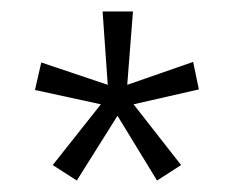

<svg xmlns="http://www.w3.org/2000/svg" viewBox="-20 -781 408 335"><path d="M212 -761H159L168 -633L52 -672L41 -624L156 -599L72 -493L114 -466L185 -579L254 -466L296 -493L213 -599L327 -625L317 -673L202 -633Z"/></svg>

Font: Noto Sans Arabic UI XCn Lt
Style: Regular
Weight: 300
Width: 2
Designer: Monotype Design Team, Nadine Chahine and Nizar Qandah
Foundry: Monotype Imaging Inc.
Version: Version 2.010